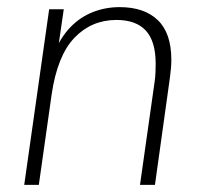

<svg xmlns="http://www.w3.org/2000/svg" viewBox="-20 -519 567 539"><path d="M48 0 118 -493H159L141 -369L132 -370Q150 -414 177.5 -442.5Q205 -471 240.5 -485Q276 -499 316 -499Q385 -499 423 -462.5Q461 -426 461 -351Q461 -340 460 -328Q459 -316 457 -301L415 0H373L414 -289Q416 -303 416.5 -316Q417 -329 417 -340Q417 -403 389.5 -433Q362 -463 307 -463Q237 -463 189 -413Q141 -363 125 -254L89 0Z"/></svg>

Font: Hanken Grotesk ExtraLight
Style: Italic
Weight: 250
Italic angle: -8°
Designer: Alfredo Marco Pradil
Foundry: Hanken Design Co.
Version: Version 3.013